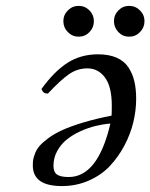

<svg xmlns="http://www.w3.org/2000/svg" viewBox="-20 -624 512 654"><path d="M162.1 -59.1Q162.1 -38.1 174.1 -29.5Q186 -21 213.9 -21Q313.5 -21 356 -203.1Q331.5 -201.2 306.2 -195.1Q280.8 -189 254.6 -177.2Q228.5 -165.5 208.3 -149.4Q188 -133.3 175 -109.9Q162.1 -86.4 162.1 -59.1ZM359.9 -230Q360.8 -237.8 360.8 -264.2Q360.8 -328.6 337.6 -359.9Q314.5 -391.1 277.8 -391.1Q244.1 -391.1 215.8 -371.8Q187.5 -352.5 143.1 -305.2Q134.3 -305.2 129.6 -308.6Q125 -312 121.1 -320.8Q165 -381.3 210.2 -410.2Q255.4 -439 314 -439Q351.1 -439 377.2 -427.5Q403.3 -416 417.5 -394.5Q431.6 -373 437.7 -346.9Q443.8 -320.8 443.8 -287.1Q443.8 -248 434.1 -207.5Q424.3 -167 403.6 -127.9Q382.8 -88.9 354 -58.3Q325.2 -27.8 282.7 -9Q240.2 9.8 190.9 9.8Q91.8 9.8 91.8 -60.1Q91.8 -70.8 92.8 -78.9Q93.8 -86.9 99.4 -101.3Q105 -115.7 115 -127.2Q125 -138.7 145 -153.6Q165 -168.5 192.4 -180.9Q219.7 -193.4 262.9 -206.5Q306.2 -219.7 359.9 -230ZM211.2 -514.6Q195.8 -530.3 195.8 -551.8Q195.8 -573.2 211.2 -588.6Q226.6 -604 248 -604Q269.5 -604 284.7 -588.6Q299.8 -573.2 299.8 -551.8Q299.8 -530.3 284.7 -514.6Q269.5 -499 248 -499Q226.6 -499 211.2 -514.6ZM383.3 -514.6Q368.2 -530.3 368.2 -551.8Q368.2 -573.2 383.3 -588.6Q398.4 -604 419.9 -604Q441.4 -604 456.8 -588.6Q472.2 -573.2 472.2 -551.8Q472.2 -530.3 456.8 -514.6Q441.4 -499 419.9 -499Q398.4 -499 383.3 -514.6Z"/></svg>

Font: Common Serif SemiBold
Style: Italic
Weight: 600
Italic angle: -12°
Designer: Philipp H. Poll, Khaled Hosny
Foundry: Stefan Peev, Context Ltd.
Version: Version 1.026